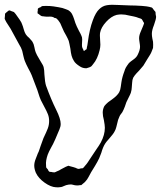

<svg xmlns="http://www.w3.org/2000/svg" viewBox="-34 -555 690 813"><path d="M607 -334Q604 -327 598.5 -318.5Q593 -310 590 -305L573 -277Q573 -277 555 -256Q542 -243 536 -235L530 -226Q526 -217 525.5 -204.5Q525 -192 524 -185Q524 -176 520 -162Q517 -154 511 -142.5Q505 -131 501 -122Q500 -118 495 -104.5Q490 -91 484 -80Q482 -77 478 -72Q474 -67 472 -62Q465 -48 462 -31Q461 -27 458.5 -17Q456 -7 452 0Q447 11 430 30Q414 48 412 52Q402 67 395 92L386 115Q379 130 368 148Q357 166 352 174Q348 181 341.5 193.5Q335 206 328 213Q325 217 317 223Q312 228 310 229H305Q295 231 289 230Q284 230 277 228Q270 226 266 226Q257 226 246 229Q242 230 236 233Q230 236 225 237Q212 239 203 238Q181 237 155 218.5Q129 200 118 177Q111 160 111 146Q111 133 117.5 117Q124 101 126 95Q130 88 133 78Q136 68 138 63L150 30Q163 3 168.5 -11.5Q174 -26 174 -43Q174 -58 169 -71Q164 -84 153 -104Q143 -122 139 -131Q133 -145 130 -155.5Q127 -166 124 -174L100 -237Q96 -247 86 -265Q76 -284 71 -297Q68 -305 65 -318Q62 -331 60 -340Q56 -353 47 -367Q42 -375 23 -411L11 -433Q-5 -457 -7 -461Q-8 -463 -10.5 -467.5Q-13 -472 -14 -475V-478L-13 -489Q-13 -496 -12 -498Q-10 -500 -7.5 -502Q-5 -504 -4 -505Q-2 -506 0.5 -508.5Q3 -511 4 -511H5Q8 -511 14 -508Q24 -505 25 -504L32 -496Q44 -480 49 -472Q58 -459 60 -451Q63 -444 66.5 -431Q70 -418 75 -410Q80 -402 90 -394Q92 -391 97 -386Q102 -381 104 -377Q109 -369 111.5 -355.5Q114 -342 117 -334Q120 -325 134 -302L147 -280Q152 -271 153 -257Q154 -243 154 -240Q156 -208 161 -192Q183 -132 204 -90Q223 -52 223 -30Q223 -19 217.5 -6.5Q212 6 210 11Q200 36 191 54Q188 60 180.5 73.5Q173 87 168 100Q159 126 161 144Q161 152 162 155Q163 157 169 163Q171 170 175 172Q177 173 181 173Q185 173 187 174L196 175Q198 175 201 173.5Q204 172 206 171Q212 169 216.5 166.5Q221 164 224 162Q238 154 245 151L255 147Q258 147 259.5 148Q261 149 263 149Q279 153 287 156Q289 157 292 158.5Q295 160 297 160H299Q304 160 308 158Q315 158 317 157Q321 154 326 147Q335 138 353 109Q359 99 373 79Q387 59 393 48Q410 16 410 -14Q410 -24 406 -46Q401 -64 401 -78Q401 -93 408 -106L415 -114Q421 -121 439 -133Q463 -150 471 -165Q476 -175 477.5 -188.5Q479 -202 480 -206Q483 -228 493 -254Q494 -257 495.5 -261.5Q497 -266 499 -269Q503 -276 512 -288Q518 -294 531 -303Q544 -312 549 -323Q559 -343 559 -357Q559 -363 557 -375Q555 -387 555 -393Q555 -406 562.5 -422.5Q570 -439 572 -445Q572 -446 574 -450.5Q576 -455 576 -458Q576 -459 573 -462Q572 -464 570 -468Q568 -472 566 -474Q564 -476 553 -479Q544 -483 531.5 -485.5Q519 -488 514 -489Q496 -494 479 -494Q472 -494 460 -492Q437 -486 415.5 -462.5Q394 -439 390 -417Q389 -413 389 -404Q389 -394 390 -384.5Q391 -375 391 -366Q391 -355 388 -343Q379 -305 360 -283Q358 -281 356 -278Q354 -275 351 -273Q347 -270 332 -266H330Q316 -266 304 -274Q285 -286 279 -297Q272 -308 269 -319.5Q266 -331 264 -349Q260 -371 257 -382Q253 -392 246.5 -404Q240 -416 237 -421L228 -441Q226 -444 224.5 -449Q223 -454 219 -460Q212 -471 206 -476Q203 -479 197 -479Q192 -483 186 -484Q179 -485 171 -484.5Q163 -484 156 -485Q153 -486 148.5 -486Q144 -486 142 -487Q139 -488 135 -491.5Q131 -495 129 -496Q125 -498 125 -499V-502Q125 -509 126 -510V-516Q126 -521 137 -524Q141 -528 145 -529Q147 -530 150 -529.5Q153 -529 156 -530Q180 -530 192 -528Q196 -527 213.5 -524.5Q231 -522 245 -516Q253 -513 255 -512Q266 -505 271 -495.5Q276 -486 279.5 -475Q283 -464 285 -458Q290 -444 300 -425Q308 -411 311 -403Q314 -398 314 -387L313 -365Q313 -356 315 -352L320 -342Q320 -339 321 -339Q323 -339 328 -344L332 -346Q334 -350 334 -355Q336 -361 338 -377Q345 -432 359 -469Q371 -502 386 -516Q400 -530 419 -533Q438 -536 465 -534L516 -532Q537 -532 567 -530Q591 -528 598 -526Q600 -525 603.5 -524.5Q607 -524 609 -523Q612 -521 614 -517.5Q616 -514 618 -512L624 -505Q625 -503 625 -495Q627 -487 627 -484Q627 -474 618 -449Q609 -427 609 -412Q609 -403 611 -392.5Q613 -382 614 -378Q615 -366 614 -352Q610 -340 607 -334Z"/></svg>

Font: Rubik-Burned
Style: Regular
Weight: 400
Designer: NaN (generative design), Hubert & Fischer (Rubik source font outlines)
Foundry: NaN, Hubert & Fischer
Version: Version 1.000